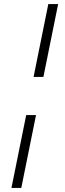

<svg xmlns="http://www.w3.org/2000/svg" viewBox="-20 -780 317 938"><path d="M192 -404H144L216 -760H264ZM84 138H36L108 -218H156Z"/></svg>

Font: IBM Plex Sans Light
Style: Italic
Weight: 300
Italic angle: -11.31°
Designer: Mike Abbink, Paul van der Laan, Pieter van Rosmalen
Foundry: Bold Monday
Version: Version 3.0